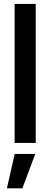

<svg xmlns="http://www.w3.org/2000/svg" viewBox="-20 -748 264 1005"><path d="M167 -727.5H56.6V0H167ZM16.1 237.8H97.2L164.6 57.6H57.1Z"/></svg>

Font: Raveo Display Display Medium
Style: Regular
Weight: 500
Designer: Jakub Foglar, Rasmus Andersson (Inter)
Foundry: Jakubfoglar.com
Version: Version 1.100;Glyphs 3.2.3 (3260)